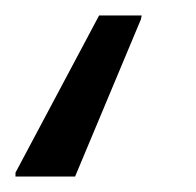

<svg xmlns="http://www.w3.org/2000/svg" viewBox="-114 -38 253 248"><path d="M-94 190V185L14 -18H69L68 -13L-17 190Z"/></svg>

Font: Saira SemiCondensed
Style: Italic
Weight: 400
Width: 4
Italic angle: -12°
Designer: Hector Gatti with collaboration of the Omnibus-Type team
Foundry: Omnibus-Type
Version: Version 1.101